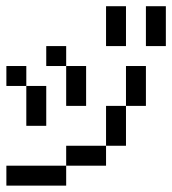

<svg xmlns="http://www.w3.org/2000/svg" viewBox="-20 -582 540 602"><path d="M312.5 -500V-562.5H375V-500ZM312.5 -437.5V-500H375V-437.5ZM437.5 -500V-562.5H500V-500ZM437.5 -437.5V-500H500V-437.5ZM375 -312.5V-375H437.5V-312.5ZM375 -250V-312.5H437.5V-250ZM312.5 -187.5V-250H375V-187.5ZM312.5 -125V-187.5H375V-125ZM250 -62.5V-125H312.5V-62.5ZM187.5 -62.5V-125H250V-62.5ZM125 0V-62.5H187.5V0ZM62.5 0V-62.5H125V0ZM0 0V-62.5H62.5V0ZM62.5 -187.5V-250H125V-187.5ZM62.5 -250V-312.5H125V-250ZM0 -312.5V-375H62.5V-312.5ZM125 -375V-437.5H187.5V-375ZM187.5 -312.5V-375H250V-312.5ZM187.5 -250V-312.5H250V-250Z"/></svg>

Font: AprilSans
Style: Regular
Weight: 400
Designer: typesprite
Version: Version 1.001;PS 001.001;hotconv 1.0.88;makeotf.lib2.5.64775